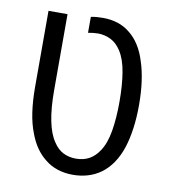

<svg xmlns="http://www.w3.org/2000/svg" viewBox="-75 -705 693 781"><g transform="rotate(10 271.0 -315.0)"><path d="M277.3 9.8Q243.2 9.8 213.9 0.2Q184.6 -9.3 161.1 -28.8Q139.6 -45.4 122.3 -70.1Q105 -94.7 92.8 -127.9Q78.1 -165 71.3 -211.9Q64.5 -258.8 64.5 -316.4V-629.9H143.1V-316.4Q143.1 -241.7 153.6 -189.7Q164.1 -137.7 185.1 -107.4Q201.7 -81.5 225.1 -69.3Q248.5 -57.1 278.3 -57.1Q309.6 -57.1 333 -70.1Q356.4 -83 373 -108.4Q395 -140.6 404.1 -194.1Q413.1 -247.6 413.1 -315.9Q413.1 -382.8 404.5 -435.5Q396 -488.3 375 -521Q356.9 -549.3 332.5 -561.5Q308.1 -573.7 279.8 -574.2Q269.5 -574.2 259.5 -573Q249.5 -571.8 238.3 -569.8V-635.7Q250.5 -638.2 263.7 -639.2Q276.9 -640.1 288.6 -640.1Q320.8 -640.1 349.1 -631.1Q377.4 -622.1 400.4 -603Q423.3 -585 440.9 -557.4Q458.5 -529.8 469.7 -492.7Q481.4 -457.5 487.5 -413.1Q493.7 -368.7 493.7 -315.9Q493.7 -263.7 487.5 -219.7Q481.4 -175.8 470.2 -140.6Q457.5 -101.6 437.7 -72.5Q418 -43.5 392.1 -24.9Q367.7 -7.3 338.6 1.2Q309.6 9.8 277.3 9.8Z"/></g></svg>

Font: Open Sans SemiCondensed
Style: Regular
Weight: 400
Width: 4
Designer: Monotype Design Team
Foundry: Monotype Imaging Inc.
Version: Version 3.000